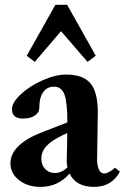

<svg xmlns="http://www.w3.org/2000/svg" viewBox="-20 -750 514 782"><path d="M121.6 -498 88.9 -522.9 205.6 -730.5H253.4L370.1 -522.9L336.4 -498L228.5 -623ZM145 11.2Q92.3 11.2 57.4 -16.4Q22.5 -43.9 22.5 -85.4Q22.5 -122.6 54.7 -154.5Q86.9 -186.5 148.9 -210.4L254.4 -251.5Q254.4 -333.5 242.4 -365.2Q230.5 -397 200.2 -397Q171.4 -397 155.8 -374.5Q140.1 -352.1 140.1 -311.5Q140.1 -291.5 121.8 -279.3Q103.5 -267.1 73.2 -267.1Q28.8 -267.1 28.8 -305.2Q28.8 -332.5 64.9 -366.2Q101.1 -399.9 153.6 -423.1Q206.1 -446.3 249 -446.3Q318.4 -446.3 348.4 -410.6Q378.4 -375 378.4 -292.5Q378.4 -291.5 375.5 -104Q375 -78.1 382.3 -60.8Q389.6 -43.5 403.8 -43.5Q421.9 -43.5 448.7 -66.9L468.3 -50.8Q435.1 11.2 362.8 11.2Q290 11.2 263.2 -43Q216.3 11.2 145 11.2ZM148.4 -104Q148.4 -78.1 163.8 -61.8Q179.2 -45.4 203.6 -45.4Q230.5 -45.4 254.9 -68.4Q251 -84.5 252 -103.5Q252.4 -121.1 253.2 -156Q253.9 -190.9 253.9 -208L235.8 -199.7Q190.4 -178.2 169.4 -155.3Q148.4 -132.3 148.4 -104Z"/></svg>

Font: Elstob
Style: Bold
Weight: 700
Designer: Peter S. Baker
Version: Version 1.015